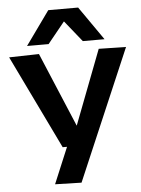

<svg xmlns="http://www.w3.org/2000/svg" viewBox="-64 -839 810 1101"><g transform="rotate(-5 341.0 -289.0)"><path d="M208 208 295 0H270L9 -540L181 -544L361 -116L525 -544L682 -541L360 212ZM117 -596 256 -790H428L563 -596H438L340 -718L241 -596Z"/></g></svg>

Font: Georama Extended SemiBold
Style: Regular
Weight: 600
Width: 7
Designer: Jean-Baptiste Levee
Foundry: Production Type
Version: Version 1.000